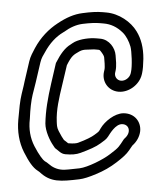

<svg xmlns="http://www.w3.org/2000/svg" viewBox="-54 -739 693 858"><g transform="rotate(5 292.5 -309.5)"><path d="M480 -395C461 -395 448 -412 451 -430L452 -437C455 -459 449 -488 446 -506C441 -538 412 -574 371 -574H354C323 -574 284 -565 259 -550C252 -546 245 -539 242 -537C217 -519 200 -489 185 -452C184 -450 183 -448 183 -446L170 -354C161 -289 156 -232 160 -175C163 -141 187 -100 203 -81L211 -71C213 -69 214 -68 216 -67C229 -60 240 -46 261 -46C288 -46 309 -49 328 -58C366 -76 394 -91 413 -108C428 -121 437 -128 444 -141C452 -156 472 -199 501 -202C534 -205 547 -169 519 -140C517 -138 515 -135 514 -133C497 -102 498 -98 460 -64C431 -37 366 3 330 11C291 19 265 24 254 24C229 25 207 16 191 4C183 -2 180 -3 172 -7C164 -11 144 -32 120 -70C98 -105 88 -144 89 -188V-190C87 -235 88 -271 92 -298C97 -327 100 -346 101 -354L114 -445C117 -466 124 -478 130 -491C149 -535 174 -566 203 -587C204 -588 205 -589 206 -589C232 -612 259 -627 287 -633C319 -640 345 -643 364 -643H381C412 -643 441 -633 469 -610C485 -597 500 -574 509 -550C516 -531 525 -464 521 -437L520 -430C517 -412 499 -395 480 -395ZM473 -345C519 -345 563 -384 570 -430L571 -437C573 -453 573 -474 571 -501C567 -551 553 -590 530 -621C501 -661 445 -693 388 -693H371C347 -693 318 -689 283 -681C245 -673 211 -654 176 -626C138 -596 106 -557 84 -506C77 -489 67 -468 64 -445L51 -354C50 -346 48 -327 43 -298C38 -266 38 -229 38 -181C38 -130 50 -81 76 -39C101 1 121 26 144 38C150 41 154 44 154 44C206 85 251 77 333 60C352 56 376 46 406 30C437 14 466 -6 492 -30C517 -53 533 -70 543 -88C548 -98 553 -105 556 -111C574 -130 584 -153 585 -177C586 -220 553 -256 503 -251C464 -247 423 -207 408 -175C400 -157 401 -160 382 -143C372 -134 349 -119 313 -102C306 -99 294 -96 271 -96H269C263 -100 256 -105 249 -109C240 -120 236 -125 222 -147C212 -163 212 -174 210 -187C203 -239 211 -294 220 -354L233 -443C251 -488 259 -492 283 -509C293 -516 304 -519 316 -520C331 -522 342 -523 348 -524H364C374 -524 373 -524 383 -513C391 -504 395 -497 396 -492C398 -480 404 -450 402 -437L401 -430C394 -384 427 -345 473 -345Z"/></g></svg>

Font: AppleStorm
Style: XbdOutIta
Weight: 800
Foundry: Cannot Into Space Fonts
Version: Version 1.01